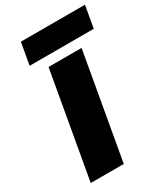

<svg xmlns="http://www.w3.org/2000/svg" viewBox="-220 -1017 980 1118"><g transform="rotate(-30 270.0 -458.0)"><path d="M397 -708 272 0H50L175 -708ZM540 -916 514 -769H83L109 -916Z"/></g></svg>

Font: Fz Poppins Black
Style: Italic
Weight: 900
Italic angle: -10°
Designer: Ninad Kale (Devanagari), Jonny Pinhorn (Latin)
Foundry: Indian Type Foundry
Version: Vit hóa bi Vntype.Com & FontZin.Com